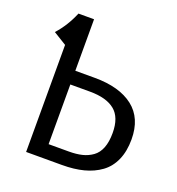

<svg xmlns="http://www.w3.org/2000/svg" viewBox="-126 -790 822 893"><g transform="rotate(20 285.0 -344.0)"><path d="M284.2 -433.1Q406.7 -433.1 474.9 -380.1Q543 -327.1 543 -222.2Q543 -163.1 523.7 -119.6Q504.4 -76.2 468.8 -50.3Q433.1 -24.4 386.2 -12.2Q339.4 0 279.8 0H102.1V-529.8L37.1 -569.8Q83 -620.6 110.8 -688H188V-433.1ZM288.1 -69.8Q325.7 -69.8 353.5 -76.7Q381.3 -83.5 404.1 -99.9Q426.8 -116.2 438.5 -146.2Q450.2 -176.3 450.2 -220.2Q450.2 -297.4 408.4 -331.3Q366.7 -365.2 285.2 -365.2H188V-69.8Z"/></g></svg>

Font: Fira Sans Book
Style: Regular
Weight: 350
Designer: Carrois Corporate & Edenspiekermann AG
Foundry: Carrois Corporate GbR & Edenspiekermann AG
Version: Version 4.203;PS 004.203;hotconv 1.0.88;makeotf.lib2.5.64775